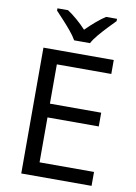

<svg xmlns="http://www.w3.org/2000/svg" viewBox="-101 -1008 758 1073"><g transform="rotate(10 278.0 -472.0)"><path d="M496 0H97V-714H496V-635H187V-412H478V-334H187V-79H496ZM259 -784Q246 -807 224 -833.5Q202 -860 178 -886Q154 -912 136 -931V-944H196Q222 -927 250 -903Q278 -879 303 -852Q330 -879 358 -903Q386 -927 412 -944H474V-931Q455 -912 430.5 -886Q406 -860 383.5 -833.5Q361 -807 349 -784Z"/></g></svg>

Font: Noto Sans Samaritan
Style: Regular
Weight: 400
Designer: Monotype Design Team
Foundry: Monotype Imaging Inc.
Version: Version 2.001; ttfautohint (v1.8.4.7-5d5b)